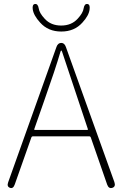

<svg xmlns="http://www.w3.org/2000/svg" viewBox="-20 -941 614 962"><path d="M30 0Q13 -6 21 -28L263 -706Q270 -726 287 -726Q303 -726 310 -706L553 -29Q561 -6 543 0Q525 6 517 -16L435 -252Q433 -258 427 -258H146Q139 -258 137 -252L54 -17Q46 6 30 0ZM152 -295Q150 -290 155 -290H417Q422 -290 420 -295L291 -682Q289 -688 287 -688Q285 -688 283 -682Q258 -596 201 -435ZM181 -828Q148 -864 144 -895Q141 -919 155 -921Q170 -923 174 -899Q177 -876 204 -847Q235 -813 286.5 -813Q338 -813 369 -847Q396 -876 399 -899Q403 -923 418 -921Q432 -919 429 -895Q426 -864 393 -828Q353 -783 287 -783Q221 -783 181 -828Z"/></svg>

Font: Resource Han Rounded JP ExtraLight
Style: Regular
Weight: 250
Designer: Cyano Hao (round all glyphs); Ryoko NISHIZUKA 西塚涼子 (kana, bopomofo & ideographs); Paul D. Hunt (Latin, Greek & Cyrillic)
Foundry: Cyano Hao
Version: 0.990